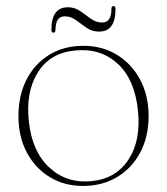

<svg xmlns="http://www.w3.org/2000/svg" viewBox="-20 -605 552 635"><path d="M256 -453.5Q318 -453.5 366.8 -423.8Q415.5 -394 443.5 -341.5Q471.5 -289 471.5 -221Q471.5 -153 443.8 -100.8Q416 -48.5 367 -19.2Q318 10 254.5 10Q192.5 10 144.2 -19.5Q96 -49 68.5 -101Q41 -153 41 -221Q41 -289.5 67.8 -341.8Q94.5 -394 143 -423.8Q191.5 -453.5 256 -453.5ZM283.5 -6Q364 -14 405.5 -78Q447 -142 436 -241.5Q425 -344 368.2 -395.2Q311.5 -446.5 228 -438Q145 -430 104.8 -365Q64.5 -300 75.5 -202.5Q86.5 -102.5 144.2 -50Q202 2.5 283.5 -6ZM307.5 -500.5Q284.5 -500.5 266.2 -513.2Q248 -526 231 -538.5Q214 -551 194.5 -551Q163.5 -551 163.5 -506.5Q163.5 -497 156.5 -497Q150 -497 150 -506.5Q150 -581 204.5 -581Q227.5 -581 245.5 -568.2Q263.5 -555.5 280.8 -543Q298 -530.5 317.5 -530.5Q348.5 -530.5 348.5 -575Q348.5 -585 355 -585Q362 -585 362 -575Q362 -500.5 307.5 -500.5Z"/></svg>

Font: Fraunces 72pt S000 Thin
Style: Regular
Weight: 100
Version: Version 1.000; ttfautohint (v1.8.3)